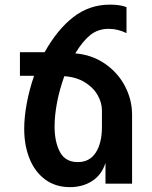

<svg xmlns="http://www.w3.org/2000/svg" viewBox="-20 -774 640 809"><path d="M82 -231.5Q82 -279.5 92.5 -337Q103 -394.5 123.5 -454.5H64V-554H168Q221.5 -649.5 289 -702Q356.5 -754.5 443.5 -754.5Q486 -754.5 513 -744V-634.5Q476 -652.5 438 -652.5Q393.5 -652.5 361.2 -627Q329 -601.5 297 -549Q366 -543.5 420.8 -506.5Q475.5 -469.5 506 -412Q536.5 -354.5 536.5 -290.5V0H424.5V-88Q409 -38 369 -11.8Q329 14.5 274.5 14.5Q214.5 14.5 171 -17.2Q127.5 -49 104.8 -104.8Q82 -160.5 82 -231.5ZM409.5 -239.5V-308.5Q409.5 -341.5 391.2 -373.5Q373 -405.5 337 -427.5Q301 -449.5 251 -453Q231 -397.5 220.5 -342.8Q210 -288 210 -241Q210 -175.5 232.8 -133.2Q255.5 -91 308 -91Q357.5 -91 383.5 -131Q409.5 -171 409.5 -239.5Z"/></svg>

Font: JuliaMono SemiBold
Style: Regular
Weight: 600
Monospace: yes
Designer: cormullion
Foundry: corm
Version: Version 0.055; ttfautohint (v1.8.4)